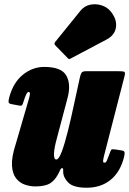

<svg xmlns="http://www.w3.org/2000/svg" viewBox="-20 -853 604 898"><path d="M23.5 -398.5Q42 -467 87 -503.5Q132 -540 187 -540Q267.5 -540 290.2 -499.5Q313 -459 296 -395L247 -210Q233.5 -162 232.5 -134.5Q231.5 -107 243.5 -107Q255 -107 268.8 -143.5Q282.5 -180 297.2 -238.8Q312 -297.5 326 -364L353 -488Q356 -502.5 360.5 -511.2Q365 -520 382 -520H533Q555 -520 561 -517.2Q567 -514.5 562.5 -497L467 -126Q464 -115 462.5 -103.5Q461 -92 467.5 -92Q476 -92 480 -102.2Q484 -112.5 493.5 -137Q497.5 -148.5 500.5 -152.5Q503.5 -156.5 519.5 -154L548 -149.5Q561 -148 562.5 -140.8Q564 -133.5 560 -118Q542.5 -48.5 497.2 -11.8Q452 25 385.5 25Q323 25 299.2 0.8Q275.5 -23.5 275.5 -50V-60Q275.5 -66.5 270.2 -66.5Q265 -66.5 261 -57Q244 -17 219.5 1Q195 19 145 19Q122 19 97.5 11Q73 3 55.8 -18.2Q38.5 -39.5 36 -78.2Q33.5 -117 53.5 -179L115 -390Q118.5 -401.5 119.8 -412.2Q121 -423 114 -423Q109 -423 103.5 -413.2Q98 -403.5 88.5 -373Q86 -365 83.2 -361Q80.5 -357 65.5 -360L31.5 -366.5Q20.5 -369 20 -376.2Q19.5 -383.5 23.5 -398.5ZM497.5 -800Q527.5 -763 522.5 -726Q517.5 -689 479 -668.5L311 -579.5Q305.5 -576 302.5 -577Q299.5 -578 295.5 -582.5L239 -640.5Q230.5 -649.5 239.5 -658.5L356.5 -803Q374.5 -825 401.2 -830.8Q428 -836.5 454.5 -828.2Q481 -820 497.5 -800Z"/></svg>

Font: Besley* Condensed Fatface
Style: Italic
Weight: 900
Width: 3
Italic angle: -13°
Designer: Owen Earl
Foundry: indestructible type*
Version: Version 3.000; ttfautohint (v1.8.3)